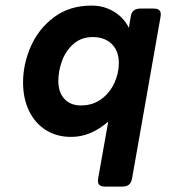

<svg xmlns="http://www.w3.org/2000/svg" viewBox="-20 -482 640 691"><path d="M443.8 -381.8 450.2 -420.4Q452.6 -437 461.2 -444.1Q469.7 -451.2 486.3 -451.2H532.2Q545.9 -451.2 552.2 -446.3Q558.6 -441.4 558.6 -430.7Q558.6 -428.2 557.6 -420.4L455.6 158.7Q452.6 175.3 444.3 182.4Q436 189.5 419.4 189.5H358.9Q345.2 189.5 338.9 184.6Q332.5 179.7 332.5 168.9Q332.5 166.5 333.5 158.7L369.6 -44.4Q306.6 10.7 236.3 10.7Q183.6 10.7 144.5 -14.2Q105.5 -39.1 84.2 -83.5Q63 -127.9 63 -185.5Q63 -251 90.8 -314.7Q118.7 -378.4 174.6 -420.2Q230.5 -461.9 309.6 -461.9Q354 -461.9 389.9 -440.2Q425.8 -418.5 443.8 -381.8ZM189.9 -190.9Q189.9 -149.9 211.7 -126.2Q233.4 -102.5 271.5 -102.5Q313.5 -102.5 344.2 -125Q375 -147.5 391.4 -182.9Q407.7 -218.3 407.7 -254.9Q407.7 -299.3 381.8 -324Q356 -348.6 314.5 -348.6Q272.9 -348.6 244.9 -324.2Q216.8 -299.8 203.4 -263.2Q189.9 -226.6 189.9 -190.9Z"/></svg>

Font: Courier Prime Sans
Style: Bold Italic
Weight: 700
Italic angle: -10°
Designer: Alan Dague-Greene
Foundry: Quote-Unquote Apps
Version: Version 3.020